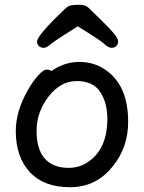

<svg xmlns="http://www.w3.org/2000/svg" viewBox="-20 -755 602 803"><path d="M305 -645Q209 -585 192 -570Q175 -555 163 -555Q151 -555 143 -562Q135 -569 135 -581Q135 -607 251 -717Q264 -730 276.5 -732.5Q289 -735 313.5 -735Q338 -735 351.5 -721.5Q365 -708 399.5 -674.5Q434 -641 454 -618Q474 -595 474 -582Q474 -569 466 -562Q458 -555 446 -555Q434 -555 416 -571.5Q398 -588 305 -645ZM195 -458Q250 -496 311 -496Q372 -496 418 -465Q516 -401 516 -245Q516 -139 452 -60Q383 28 273 28Q163 28 104.5 -35.5Q46 -99 46 -207Q46 -290 97 -379Q118 -416 140 -440Q162 -464 174.5 -464Q187 -464 195 -458ZM267 -53Q313 -53 349 -78Q429 -133 429 -258Q429 -325 399 -370.5Q369 -416 301 -416Q233 -416 183 -351Q133 -286 133 -208Q133 -130 167.5 -91.5Q202 -53 267 -53Z"/></svg>

Font: LXGW ZhenKai
Style: Regular
Weight: 400
Designer: LXGW / Fontworks Inc.
Foundry: LXGW / Fontworks Inc.
Version: Version 0.800;June 8, 2025